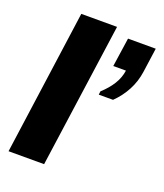

<svg xmlns="http://www.w3.org/2000/svg" viewBox="-134 -809 765 898"><g transform="rotate(20 249.0 -360.0)"><path d="M321 -393 323 -410Q357 -441 377 -473.5Q397 -506 402 -542H339L360 -686H498L481 -565Q474 -515 451 -471.5Q428 -428 392 -393ZM15 0 115 -720H293L192 0Z"/></g></svg>

Font: Chivo Medium ExtraBold
Style: Italic
Weight: 800
Italic angle: -8.05°
Version: Version 2.002